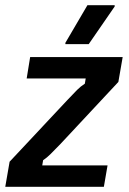

<svg xmlns="http://www.w3.org/2000/svg" viewBox="-27 -720 497 740"><path d="M-6.7 0 10 -96.7 232.5 -334.2Q255.8 -359.2 270 -373.3Q284.2 -387.5 300 -397.5L303.3 -417.5H75.8L89.2 -500H445.8L429.2 -404.2L206.7 -165.8Q182.5 -140.8 168.3 -126.7Q154.2 -112.5 139.2 -102.5L135.8 -82.5H387.5L373.3 0ZM225 -550V-555L310 -700H415V-695L315 -550Z"/></svg>

Font: Familjen Grotesk GF Medium
Style: Italic
Weight: 500
Designer: Anders Wikstroem, Jonas Baeckman, Matilda Gysing, Kristian Moeller
Foundry: Familjen STHML AB
Version: Version 2.000; Beta; Release 4; Build 6